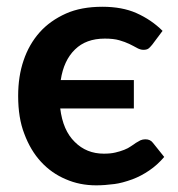

<svg xmlns="http://www.w3.org/2000/svg" viewBox="-20 -541 527 568"><path d="M460.9 -449.7 430.2 -408.7Q423.8 -400.9 419.4 -397.5Q414.1 -393.6 404.3 -393.6Q395.5 -393.6 385.7 -398.9Q382.3 -400.9 374.8 -404.8Q367.2 -408.7 363.3 -410.6Q350.1 -417 333 -421.9Q316.4 -426.8 290 -426.8Q234.4 -426.8 201.7 -394.5Q168.5 -362.3 159.7 -304.2H376V-220.2H158.2Q166 -155.3 201.2 -121.1Q235.8 -86.4 287.1 -86.4Q307.6 -86.4 321.3 -89.8Q334.5 -92.8 347.2 -97.7Q359.4 -102.5 366.7 -107.9Q369.6 -109.9 375.2 -113.5Q380.9 -117.2 381.8 -118.2Q383.8 -119.6 395.5 -126Q402.3 -128.9 410.2 -128.9Q424.8 -128.9 432.6 -118.2L465.8 -76.7Q445.3 -52.7 421.4 -36.6Q397.9 -20.5 372.1 -10.7Q341.3 0.5 318.8 3.4Q289.1 7.3 264.6 7.3Q215.8 7.3 174.8 -10.7Q132.8 -28.3 101.6 -62Q70.3 -95.7 51.8 -145.5Q33.7 -191.9 33.7 -257.3Q33.7 -315.4 49.8 -362.3Q65.9 -410.2 97.7 -445.8Q128.4 -480 175.3 -501Q220.2 -521 282.7 -521Q341.3 -521 383.3 -502.4Q428.2 -482.4 460.9 -449.7Z"/></svg>

Font: Lato-SemiBold
Style: Bold
Weight: 500
Designer: Lukasz Dziedzic with Adam Twardoch and Botio Nikoltchev
Foundry: tyPoland Lukasz Dziedzic
Version: ""